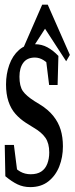

<svg xmlns="http://www.w3.org/2000/svg" viewBox="-21 -784 314 809"><path d="M106.4 4.4Q77.1 4.4 52.7 -7.3Q28.3 -19 1.5 -41.5L-1 -173.3H37.6L55.7 -30.8H27.3V-94.2Q44.9 -71.8 64.5 -60.8Q84 -49.8 108.4 -49.8Q135.3 -49.8 152.6 -61Q169.9 -72.3 178.2 -93.8Q186.5 -115.2 186.5 -141.6Q186.5 -180.2 170.4 -203.4Q154.3 -226.6 121.6 -245.6L89.4 -265.6Q63.5 -282.2 44.2 -304Q24.9 -325.7 14.6 -356.7Q4.4 -387.7 4.4 -428.2Q4.4 -472.2 18.1 -510.7Q31.7 -549.3 59.1 -573.5Q86.4 -597.7 126.5 -597.7Q154.8 -597.7 178.7 -584.7Q202.6 -571.8 225.1 -548.3L221.7 -425.8H186L170.9 -548.3H197.3V-496.6Q180.7 -519 162.8 -530.3Q145 -541.5 126 -541.5Q93.3 -541.5 77.1 -519.5Q61 -497.6 61 -460.9Q61 -420.9 75.2 -400.4Q89.4 -379.9 125 -357.4L146.5 -344.2Q181.6 -322.8 203.4 -295.7Q225.1 -268.6 234.6 -237.3Q244.1 -206.1 244.1 -167.5Q244.1 -121.6 228.8 -82.8Q213.4 -43.9 182.9 -19.8Q152.3 4.4 106.4 4.4ZM257.8 -525.9 139.2 -708.5H198.2L80.1 -525.9L64.5 -552.7L156.7 -764.2H180.2L273.4 -552.7Z"/></svg>

Font: Scarab Serif
Style: Condensed
Weight: 400
Designer: John Roberts
Foundry: Scarab
Version: 1.0